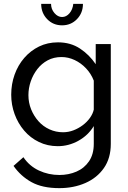

<svg xmlns="http://www.w3.org/2000/svg" viewBox="-20 -750 664 993"><path d="M279 6Q226 6 181.5 -15.5Q137 -37 105 -74.5Q73 -112 55.5 -160Q38 -208 38 -260Q38 -315 55.5 -364Q73 -413 105.5 -450.5Q138 -488 182 -509.5Q226 -531 280 -531Q345 -531 393.5 -499Q442 -467 475 -418V-522H553V-6Q553 68 517.5 119Q482 170 421.5 196.5Q361 223 287 223Q199 223 143 192Q87 161 50 108L101 63Q132 109 181.5 132Q231 155 287 155Q335 155 375.5 137.5Q416 120 440.5 84Q465 48 465 -6V-98Q436 -50 385.5 -22Q335 6 279 6ZM306 -66Q334 -66 360 -76Q386 -86 408 -102.5Q430 -119 445 -140Q460 -161 465 -183V-333Q451 -369 425 -396.5Q399 -424 366 -439.5Q333 -455 298 -455Q258 -455 226.5 -438Q195 -421 173 -392.5Q151 -364 139 -329Q127 -294 127 -258Q127 -219 141 -184.5Q155 -150 179 -123Q203 -96 236 -81Q269 -66 306 -66ZM301 -662Q323 -662 339.5 -681.5Q356 -701 359 -730H409Q409 -683 378 -651Q347 -619 301 -619Q255 -619 224 -651Q193 -683 193 -730H244Q244 -703 261.5 -682.5Q279 -662 301 -662Z"/></svg>

Font: Raleway Thin Medium
Style: Regular
Weight: 500
Version: Version 4.026